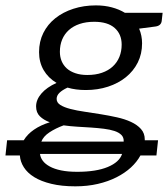

<svg xmlns="http://www.w3.org/2000/svg" viewBox="-58 -505 611 698"><path d="M-32.2 4.9H28.3Q41.5 -17.1 65.7 -33.7Q89.8 -50.3 123 -60.5Q100.6 -68.8 86.9 -82.3Q73.2 -95.7 73.2 -118.2Q73.2 -142.6 92.5 -165Q111.8 -187.5 147.5 -203.6Q117.2 -221.7 100.6 -250.2Q84 -278.8 84 -315.4Q84 -354 99.6 -385.3Q115.2 -416.5 143.1 -438.7Q170.9 -460.9 208.7 -473.1Q246.6 -485.4 290.5 -485.4Q321.8 -485.4 348.4 -478.3Q375 -471.2 396 -458.5H533.2L529.8 -428.2Q527.3 -411.6 507.8 -408.7L447.8 -400.9Q458.5 -375.5 458.5 -347.7Q458.5 -309.1 442.9 -277.8Q427.2 -246.6 399.7 -224.4Q372.1 -202.1 334.7 -189.9Q297.4 -177.7 253.9 -177.7Q216.8 -177.7 187.5 -186.5Q168.5 -177.7 158.2 -167.7Q147.9 -157.7 147.9 -145.5Q147.9 -131.8 161.6 -123.3Q175.3 -114.7 198 -108.9Q220.7 -103 249.3 -98.9Q277.8 -94.7 307.9 -89.8Q337.9 -85 366.7 -78.6Q395.5 -72.3 418.2 -61.8Q440.9 -51.3 454.6 -35.9Q468.3 -20.5 468.3 2V4.9H516.6L510.7 60.1H452.6Q439.9 83.5 418 103.8Q396 124 365.7 139.4Q335.4 154.8 297.6 163.6Q259.8 172.4 215.8 172.4Q166 172.4 128.7 163.3Q91.3 154.3 66.4 138.9Q41.5 123.5 28.6 103Q15.6 82.5 14.2 60.1H-38.1ZM259.3 -232.4Q289.6 -232.4 312.7 -240.5Q335.9 -248.5 351.8 -263.2Q367.7 -277.8 376 -298.1Q384.3 -318.4 384.3 -342.8Q384.3 -380.9 358.9 -403.3Q333.5 -425.8 284.7 -425.8Q254.9 -425.8 231.7 -418Q208.5 -410.2 192.4 -395.8Q176.3 -381.3 168 -361.3Q159.7 -341.3 159.7 -316.9Q159.7 -298.3 166 -283Q172.4 -267.6 184.8 -256.3Q197.3 -245.1 216.1 -238.8Q234.9 -232.4 259.3 -232.4ZM222.7 119.6Q291.5 119.6 333.7 102.1Q376 84.5 385.7 54.7H87.4Q88.9 67.9 97.7 79.6Q106.4 91.3 123 100.3Q139.6 109.4 164.3 114.5Q189 119.6 222.7 119.6ZM391.6 9.8Q392.6 -4.9 383.5 -14.2Q374.5 -23.4 358.2 -28.8Q341.8 -34.2 319.8 -36.9Q297.9 -39.6 273.2 -41.3Q248.5 -43 222.9 -44.4Q197.3 -45.9 173.3 -49.3Q144 -38.6 121.8 -23.9Q99.6 -9.3 92.3 9.8Z"/></svg>

Font: Carlito
Style: Italic
Weight: 400
Italic angle: -7°
Designer: Lukasz Dziedzic
Foundry: tyPoland Lukasz Dziedzic
Version: Version 1.104